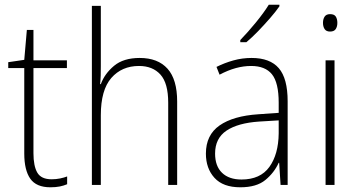

<svg xmlns="http://www.w3.org/2000/svg" viewBox="-20 -785 1523 815"><path d="M199 -24Q218 -24 235 -27.5Q252 -31 265 -36V-3Q251 3 234 6.5Q217 10 194 10Q134 10 108.5 -26.5Q83 -63 83 -133V-496H15V-521L83 -531L94 -658H122V-529H264V-496H122V-135Q122 -80 138.5 -52Q155 -24 199 -24Z M408 -504Q408 -481 407.5 -464.5Q407 -448 405 -428H408Q424 -472 464 -505.5Q504 -539 573 -539Q650 -539 691 -493.5Q732 -448 732 -354V0H694V-349Q694 -432 661 -468.5Q628 -505 570 -505Q497 -505 452.5 -454Q408 -403 408 -296V0H370V-760H408Z M1048 -539Q1126 -539 1163.5 -495.5Q1201 -452 1201 -355V0H1171L1165 -94H1163Q1144 -52 1106.5 -21Q1069 10 1000 10Q927 10 890.5 -30Q854 -70 854 -133Q854 -212 912 -252.5Q970 -293 1077 -300L1163 -306V-349Q1163 -434 1134.5 -469.5Q1106 -505 1046 -505Q1014 -505 981 -496Q948 -487 912 -468L899 -501Q933 -518 970.5 -528.5Q1008 -539 1048 -539ZM1080 -269Q990 -263 941.5 -230.5Q893 -198 893 -133Q893 -80 922.5 -51.5Q952 -23 1005 -23Q1085 -23 1123.5 -76.5Q1162 -130 1163 -219V-274ZM1166 -758Q1150 -735 1126 -707.5Q1102 -680 1076 -653Q1050 -626 1026 -606H1000V-615Q1032 -648 1066 -689.5Q1100 -731 1121 -765H1166Z M1381 -725Q1399 -725 1405.5 -714.5Q1412 -704 1412 -688Q1412 -672 1405 -661.5Q1398 -651 1381 -651Q1365 -651 1358 -661.5Q1351 -672 1351 -688Q1351 -704 1358 -714.5Q1365 -725 1381 -725ZM1400 -529V0H1362V-529Z"/></svg>

Font: Noto Sans Sinhala SemiCondensed ExtraLight
Style: Regular
Weight: 200
Width: 4
Designer: Jelle Bosma - Monotype Design Team
Foundry: Monotype Imaging Inc.
Version: Version 2.006; ttfautohint (v1.8.4.7-5d5b)